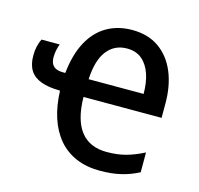

<svg xmlns="http://www.w3.org/2000/svg" viewBox="-86 -639 769 741"><g transform="rotate(15 298.0 -268.5)"><path d="M355 -547.4Q418.5 -547.4 462.2 -516.6Q505.9 -485.8 528.6 -431.6Q551.3 -377.4 551.3 -306.6V-249H239.3Q240.7 -157.2 276.4 -112.1Q312 -66.9 379.9 -66.9Q422.9 -66.9 456.8 -76.2Q490.7 -85.4 527.8 -104.5V-25.4Q493.2 -7.3 456.5 1.2Q419.9 9.8 373.5 9.8Q319.8 9.8 278.1 -8.1Q236.3 -25.9 207.5 -59.8Q178.7 -93.8 163.1 -141.6Q147.5 -189.5 145.5 -249Q99.6 -249.5 69.6 -260.5Q39.6 -271.5 25.1 -294.4Q10.7 -317.4 10.7 -353.5Q10.7 -373 14.6 -390.1Q18.6 -407.2 25.4 -420.9H98.1Q93.8 -409.7 90.8 -395.8Q87.9 -381.8 87.9 -367.2Q87.9 -343.8 100.1 -332Q112.3 -320.3 137.7 -320.3H147.5Q155.3 -395.5 182.6 -446Q210 -496.6 253.9 -522Q297.9 -547.4 355 -547.4ZM354 -473.1Q304.2 -473.1 274.4 -435.1Q244.6 -397 240.7 -320.3H460.4Q460.4 -364.3 449 -398.7Q437.5 -433.1 414.1 -453.1Q390.6 -473.1 354 -473.1Z"/></g></svg>

Font: Open Sans SemiCondensed Medium
Style: Regular
Weight: 500
Width: 4
Designer: Monotype Design Team
Foundry: Monotype Imaging Inc.
Version: Version 3.000